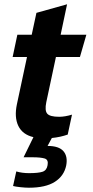

<svg xmlns="http://www.w3.org/2000/svg" viewBox="-20 -636 432 896"><path d="M115 240Q98 240 75 237.5Q52 235 41 232L56 164Q83 172 115 172Q159 172 178.5 165.5Q198 159 202 135Q207 109 188 103.5Q169 98 134 98H90L136 4Q85 -8 65.5 -48.5Q46 -89 59 -150L106 -370H39L61 -474H128L150 -576L293 -616L263 -474H383L353 -370H241L196 -159Q188 -120 200.5 -105.5Q213 -91 256 -91Q283 -91 316 -101L296 -8Q279 -2 260.5 2Q242 6 222 8L202 45Q255 45 276 69.5Q297 94 289 136Q279 185 236 212.5Q193 240 115 240Z"/></svg>

Font: Kanit Medium
Style: Italic
Weight: 500
Italic angle: -12°
Designer: Katatrad Team
Foundry: CadsonDemak
Version: Version 2.000; ttfautohint (v1.8.3)